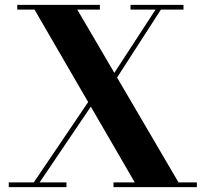

<svg xmlns="http://www.w3.org/2000/svg" viewBox="-20 -770 848 790"><path d="M447 0V-19.5H534.5L122 -730.5H51V-750H391V-730.5H298L714.5 -19.5H790V0ZM16 0V-19.5H119L388 -417L407 -410L143 -19.5H253.5V0ZM400.5 -393.5 620 -730.5H517V-750H735V-730.5H642L419.5 -385.5Z"/></svg>

Font: Bodoni Moda
Style: Bold
Weight: 700
Designer: Owen Earl
Foundry: indestructible type
Version: Version 2.005